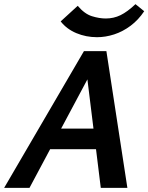

<svg xmlns="http://www.w3.org/2000/svg" viewBox="-39 -904 714 924"><path d="M446 0 373 -592H419L103 0H-19L365 -658H473L574 0ZM133 -186 188 -285H458L487 -186ZM428 -725Q375 -725 328.5 -744.5Q282 -764 253 -801L335 -876Q368 -837 403.5 -826Q439 -815 470 -815Q508 -815 541 -831Q574 -847 613 -884L655 -850Q627 -808 589.5 -780Q552 -752 510.5 -738.5Q469 -725 428 -725Z"/></svg>

Font: Ysabeau Office
Style: Bold Italic
Weight: 700
Italic angle: -12°
Designer: Christian Thalmann (Catharsis Fonts)
Version: Version 2.001;gftools[0.9.30]; featfreeze: tnum,lnum,ss02